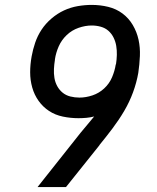

<svg xmlns="http://www.w3.org/2000/svg" viewBox="-20 -763 640 783"><path d="M133 0 309 -222Q323 -239 337 -255.5Q351 -272 364 -288Q349 -284 332.5 -282.5Q316 -281 300 -281Q268 -281 236.5 -287.5Q205 -294 180 -310.5Q155 -327 137.5 -351.5Q120 -376 111.5 -406Q103 -436 103 -468Q103 -500 109 -533Q114 -561 123.5 -589Q133 -617 149.5 -642Q166 -667 190 -687.5Q214 -708 241 -720.5Q268 -733 297 -738Q326 -743 354 -743Q389 -743 421.5 -735Q454 -727 479.5 -708Q505 -689 521.5 -661Q538 -633 545 -601Q552 -569 550.5 -534.5Q549 -500 544 -466Q537 -426 522.5 -386.5Q508 -347 486.5 -310.5Q465 -274 439 -239.5Q413 -205 386 -172L385 -170L249 0ZM304 -365Q330 -365 357 -374Q384 -383 405 -402.5Q426 -422 437 -448Q448 -474 452 -500L453 -501Q456 -520 456.5 -539Q457 -558 454 -576Q451 -594 443 -610Q435 -626 422 -637.5Q409 -649 391 -654Q373 -659 354 -659Q328 -659 300.5 -649.5Q273 -640 252 -620Q231 -600 219.5 -574Q208 -548 204 -521V-519Q201 -501 200 -482Q199 -463 202 -445Q205 -427 213.5 -411.5Q222 -396 235.5 -385Q249 -374 267 -369.5Q285 -365 304 -365Z"/></svg>

Font: Iosevka Custom Medium Oblique
Style: Regular
Weight: 500
Italic angle: -9°
Designer: Belleve Invis
Foundry: Belleve Invis
Version: Version 27.0.1